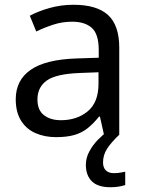

<svg xmlns="http://www.w3.org/2000/svg" viewBox="-20 -565 601 805"><path d="M288 -545Q386 -545 433 -502Q480 -459 480 -365V0H416L399 -76H395Q372 -47 347.5 -27.5Q323 -8 291.5 1Q260 10 215 10Q167 10 128.5 -7Q90 -24 68 -59.5Q46 -95 46 -149Q46 -229 109 -272.5Q172 -316 303 -320L394 -323V-355Q394 -422 365 -448Q336 -474 283 -474Q241 -474 203 -461.5Q165 -449 132 -433L105 -499Q140 -518 188 -531.5Q236 -545 288 -545ZM314 -259Q214 -255 175.5 -227Q137 -199 137 -148Q137 -103 164.5 -82Q192 -61 235 -61Q303 -61 348 -98.5Q393 -136 393 -214V-262ZM412 116Q412 138 424 149.5Q436 161 457 161Q474 161 485.5 158.5Q497 156 505 155V211Q491 215 477 217.5Q463 220 443 220Q390 220 365 195Q340 170 340 126Q340 97 354.5 70Q369 43 390.5 21Q412 -1 432 -15L480 0Q446 32 429 58.5Q412 85 412 116Z"/></svg>

Font: Noto Sans Devanagari
Style: Regular
Weight: 400
Designer: Jelle Bosma - Monotype Design Team
Foundry: Monotype Imaging Inc.
Version: Version 2.003